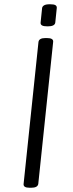

<svg xmlns="http://www.w3.org/2000/svg" viewBox="-20 -881 342 903"><path d="M119 2Q89 2 91 -16L161 -684Q164 -702 193 -702H201Q232 -702 230 -684L160 -16Q157 2 127 2ZM204 -757Q185 -757 177.5 -761.5Q170 -766 171 -775L178 -843Q179 -851 187.5 -856Q196 -861 215 -861Q234 -861 241 -856.5Q248 -852 247 -843L240 -775Q238 -757 204 -757Z"/></svg>

Font: Asap Semi Expanded Semi Expanded Light
Style: Italic
Weight: 300
Width: 6
Italic angle: -6°
Designer: Pablo Cosgaya
Foundry: Omnibus-Type
Version: Version 3.001; ttfautohint (v1.8.4.7-5d5b)